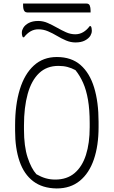

<svg xmlns="http://www.w3.org/2000/svg" viewBox="-20 -1041 640 1081"><path d="M300 -720Q382 -720 433.5 -675Q485 -630 510 -548Q535 -466 535 -355V-325Q535 -221 508.5 -143.5Q482 -66 429.5 -23Q377 20 299 20Q219 19 167 -20.5Q115 -60 90 -133Q65 -206 65 -305V-335Q65 -451 91.5 -537.5Q118 -624 170.5 -672Q223 -720 300 -720ZM115 -312Q115 -217 135.5 -154.5Q156 -92 185 -60Q211 -45 236.5 -37.5Q262 -30 291 -30Q357 -30 400 -66.5Q443 -103 464 -169Q485 -235 485 -325V-348Q485 -423 475.5 -478.5Q466 -534 448 -574.5Q430 -615 405 -646Q383 -658 360 -664Q337 -670 309 -670Q243 -670 200 -629Q157 -588 136 -512.5Q115 -437 115 -335ZM404 -848Q428 -848 448.5 -860Q469 -872 485 -894H491Q494 -890 495.5 -883.5Q497 -877 497 -869Q497 -860 495 -854Q493 -848 489 -840Q479 -824 458 -813Q437 -802 405 -802Q378 -802 352 -813Q326 -824 301 -839Q276 -854 250 -865Q224 -876 196 -876Q172 -876 152 -864.5Q132 -853 115 -831H109Q106 -836 104.5 -842Q103 -848 103 -856Q103 -865 105 -871Q107 -877 111 -884Q121 -901 142.5 -912Q164 -923 195 -923Q223 -923 249 -911.5Q275 -900 300.5 -885.5Q326 -871 351.5 -859.5Q377 -848 404 -848ZM110 -1021H467Q481 -1021 485.5 -1009.5Q490 -998 490 -981Q490 -979 490 -976Q490 -973 490 -971H133Q124 -971 119 -976.5Q114 -982 112 -991Q110 -1000 110 -1011Q110 -1013 110 -1016Q110 -1019 110 -1021Z"/></svg>

Font: Recursive Monospace Casual Light
Style: Regular
Weight: 300
Version: Version 1.047